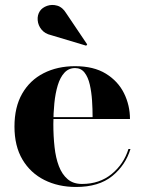

<svg xmlns="http://www.w3.org/2000/svg" viewBox="-20 -733 572 763"><path d="M282 10Q211.5 10 156.2 -17.8Q101 -45.5 69.2 -99Q37.5 -152.5 37.5 -230Q37.5 -307.5 68.2 -361Q99 -414.5 153.5 -442.2Q208 -470 278.5 -470Q352.5 -470 400.8 -440.2Q449 -410.5 472.8 -362.5Q496.5 -314.5 496.5 -260H104.5V-267.5H348Q348 -299.5 345.8 -333.5Q343.5 -367.5 336.8 -397Q330 -426.5 316 -444.5Q302 -462.5 278.5 -462.5Q253 -462.5 236 -444Q219 -425.5 209.5 -394Q200 -362.5 196 -322.8Q192 -283 192 -240Q192 -191.5 196.8 -148.5Q201.5 -105.5 214 -72.8Q226.5 -40 248.8 -21Q271 -2 306 -2Q375.5 -2 423.8 -41.5Q472 -81 490.5 -141H498.5Q479 -76.5 425.8 -33.2Q372.5 10 282 10ZM322.5 -551.5 182.5 -593.5Q158.5 -599 145 -615.5Q131.5 -632 129.8 -652.5Q128 -673 138.5 -689Q148 -703 167.2 -709.8Q186.5 -716.5 207.5 -710.5Q228.5 -704.5 243 -680.5L326.5 -556.5Z"/></svg>

Font: Bodoni Moda 28pt
Style: Bold
Weight: 700
Designer: Owen Earl
Foundry: indestructible type
Version: Version 2.005